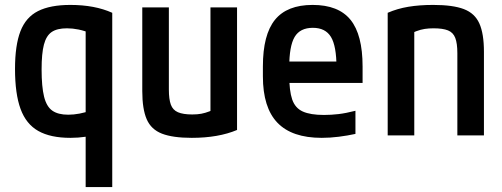

<svg xmlns="http://www.w3.org/2000/svg" viewBox="-20 -550 2040 780"><path d="M328 210V-471L353 -413Q324 -425 299.5 -430Q275 -435 252 -435Q212 -435 190 -420Q168 -405 158.5 -369Q149 -333 149 -268Q149 -198 159 -157.5Q169 -117 192.5 -100.5Q216 -84 257 -84Q279 -84 303 -88.5Q327 -93 356 -103L384 -6Q358 1 328 5.5Q298 10 266 10Q185 10 135.5 -18Q86 -46 63.5 -107.5Q41 -169 41 -270Q41 -366 63 -423Q85 -480 134.5 -505Q184 -530 266 -530Q365 -530 436 -498V210Z M759 10Q682 10 638 -7Q594 -24 576 -65.5Q558 -107 558 -180V-520H666V-186Q666 -147 674 -125Q682 -103 703 -94Q724 -85 761 -85Q782 -85 798 -88Q814 -91 832 -98Q850 -105 875 -118L835 -50V-520H943V-22Q867 10 759 10Z M1287 10Q1166 10 1107 -51.5Q1048 -113 1048 -240V-280Q1048 -409 1097 -469.5Q1146 -530 1250 -530Q1355 -530 1404 -469.5Q1453 -409 1453 -280V-213H1101V-300H1368L1347 -271V-276Q1347 -363 1324.5 -400Q1302 -437 1251 -437Q1199 -437 1177 -400Q1155 -363 1155 -276V-245Q1155 -181 1167 -146Q1179 -111 1210 -97Q1241 -83 1296 -83Q1325 -83 1355 -86.5Q1385 -90 1424 -100V-6Q1392 1 1356.5 5.5Q1321 10 1287 10Z M1555 -498Q1594 -515 1639 -522.5Q1684 -530 1740 -530Q1820 -530 1864.5 -513Q1909 -496 1927.5 -454.5Q1946 -413 1946 -340V0H1838V-334Q1838 -374 1829.5 -396Q1821 -418 1800 -426.5Q1779 -435 1741 -435Q1722 -435 1705.5 -432.5Q1689 -430 1670.5 -423Q1652 -416 1626 -402L1663 -470V0H1555Z"/></svg>

Font: M PLUS 1 Code Medium
Style: Regular
Weight: 500
Designer: Coji Morishita
Foundry: UNDERFOREST DESIGN
Version: Version 1.002